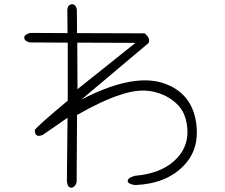

<svg xmlns="http://www.w3.org/2000/svg" viewBox="-20 -803 1040 887"><path d="M292 -650 291 -757Q293 -782 312 -783Q329 -785 335 -760L336 -650L648 -649Q677 -625 666 -604L356 -343Q578 -458 717 -424Q855 -387 883 -254Q909 -119 828 -37Q748 46 604 52Q570 47 570 33Q570 18 604 9Q720 -1 784 -59Q848 -116 846 -198Q843 -280 797 -323Q752 -366 686 -380Q620 -394 536 -365Q454 -339 336 -272L334 39Q327 62 310 64Q292 65 289 34L292 -259L178 -180Q140 -164 141 -203Q155 -223 293 -338V-606L117 -607Q93 -613 92 -629Q91 -643 120 -651ZM337 -606 338 -391 606 -605Z"/></svg>

Font: Yomogi
Style: Regular
Weight: 400
Designer: satsuyako
Foundry: satsuyako
Version: Version 3.100